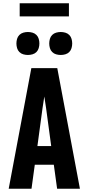

<svg xmlns="http://www.w3.org/2000/svg" viewBox="-20 -1150 540 1170"><path d="M33 0 171 -735H329L467 0H328L308 -146H192L172 0ZM292 -260 261 -490Q258 -508 255.5 -526Q253 -544 250 -562Q247 -544 244.5 -526Q242 -508 239 -490L208 -260ZM350 -815Q336 -815 322 -819Q308 -823 298 -833Q288 -843 284 -857Q280 -871 280 -885Q280 -899 284 -913Q288 -927 298 -937Q308 -947 322 -951Q336 -955 350 -955Q364 -955 378 -951Q392 -947 402 -937Q412 -927 416 -913Q420 -899 420 -885Q420 -871 416 -857Q412 -843 402 -833Q392 -823 378 -819Q364 -815 350 -815ZM150 -815Q136 -815 122 -819Q108 -823 98 -833Q88 -843 84 -857Q80 -871 80 -885Q80 -899 84 -913Q88 -927 98 -937Q108 -947 122 -951Q136 -955 150 -955Q164 -955 178 -951Q192 -947 202 -937Q212 -927 216 -913Q220 -899 220 -885Q220 -871 216 -857Q212 -843 202 -833Q192 -823 178 -819Q164 -815 150 -815ZM100 -1050V-1130H400V-1050Z"/></svg>

Font: Iosevka SS18 Heavy
Style: Regular
Weight: 900
Monospace: yes
Designer: Belleve Invis
Foundry: Belleve Invis
Version: Version 25.1.1; ttfautohint (v1.8.4)